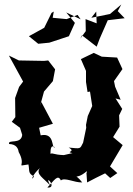

<svg xmlns="http://www.w3.org/2000/svg" viewBox="-20 -802 599 864"><path d="M267 -104C218 -106 220 -115 207 -110C208 -113 204 -157 227 -139C210 -130 229 -207 163 -193L156 -227L218 -245L166 -343L160 -324L178 -390L218 -437L228 -490L197 -530L178 -528L65 -530L20 -552C41 -513 63 -474 84 -435L66 -411L48 -361L49 -275L33 -254L70 -227L80 -195C75 -150 14 -177 21 -154C55 -153 62 -132 64 -118C101 -52 46 -53 108 -62C114 -31 105 -23 133 -8C118 18 123 -15 160 -46C138 -18 177 -1 207 34C172 -29 244 46 193 42C224 10 240 -20 254 10C271 -5 314 20 350 19C311 -32 315 16 371 -32C367 -13 375 -22 369 -24L372 19C399 5 425 -9 453 -22L476 -1L508 -23L475 -53L532 -149L489 -185L518 -232L516 -283L530 -312L500 -359L523 -353L498 -412L493 -437L531 -491L507 -543L438 -547L402 -564L344 -536L367 -483V-433L374 -388L385 -390L395 -325L375 -280L367 -240L368 -227L354 -160C339 -130 344 -133 289 -138C325 -118 271 -120 306 -113ZM413 -750 415 -697 365 -716 366 -662 341 -628 349 -643 415 -592 429 -629 465 -711 541 -720 510 -752 526 -782 475 -739 391 -722ZM222 -750 212 -744 179 -677 110 -639 152 -605 202 -610 290 -639 317 -699 278 -746 343 -715 329 -735 280 -716 217 -722Z"/></svg>

Font: Asimov Aggro
Style: Medium
Weight: 500
Designer: Google
Version: Version 2.000980; 2014